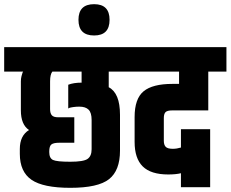

<svg xmlns="http://www.w3.org/2000/svg" viewBox="-60 -897 1105 920"><path d="M40 -368V-507Q40 -520 43 -532Q46 -544 48 -549L51 -554H-40V-671H594V-554H461V-479Q515 -451 515 -347V-175Q515 -80 462.5 -38.5Q410 3 277 3Q147 3 91 -35.5Q35 -74 35 -160V-183Q35 -247 79 -274Q40 -300 40 -368ZM180 -507V-374Q180 -355 188 -345Q196 -335 219 -335H296V-213H224Q197 -213 186.5 -205Q176 -197 176 -171V-168Q176 -139 194 -130.5Q212 -122 277 -122Q340 -122 359.5 -135.5Q379 -149 379 -182V-322Q379 -357 364.5 -371.5Q350 -386 320 -386Q305 -386 291.5 -384Q278 -382 272 -380L267 -377V-491Q293 -501 331 -501V-554H191Q180 -541 180 -507Z M391 -877Q465 -877 465 -802Q465 -727 391 -727Q316 -727 316 -802Q316 -877 391 -877Z M585 -217V-336Q585 -424 628 -459.5Q671 -495 766 -495H798V-554H515V-671H1025V-554H938V-368H766Q741 -368 733 -359.5Q725 -351 725 -331V-222Q725 -203 734 -193.5Q743 -184 768 -184Q787 -184 807 -190V-278H947V0H807V-67Q783 -61 746 -61Q663 -61 624 -99.5Q585 -138 585 -217Z"/></svg>

Font: Khand Black
Style: Regular
Weight: 900
Designer: Sanchit Sawaria and Jyotish Sonowal (Devanagari), Satya Rajpurohit (Latin)
Foundry: Indian Type Foundry
Version: Version 2.000;PS 1.0;hotconv 1.0.79;makeotf.lib2.5.61930